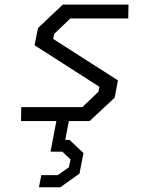

<svg xmlns="http://www.w3.org/2000/svg" viewBox="-20 -527 660 836"><path d="M71.5 0H225.5L200 133.5H251.5L287 167L280 201.5L231.5 235.5H160L149.5 288.5H242.5L326 229L343.5 139.5L282.5 82H264L280 0H370.5L479.5 -102L493.5 -177L211.5 -357.5L216 -379.5L286 -446.5H538.5L539.5 -507H253.5L145.5 -405L130.5 -330L413 -149L408.5 -127.5L338.5 -60.5H72.5Z"/></svg>

Font: Monaspace Krypton Light
Style: Italic
Weight: 300
Italic angle: -11°
Designer: Riley Cran & the Lettermatic Team
Foundry: Lettermatic
Version: Version 1.101 (Monaspace Krypton)